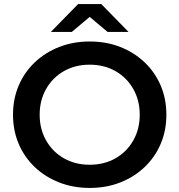

<svg xmlns="http://www.w3.org/2000/svg" viewBox="-20 -914 882 944"><path d="M421 10Q340 10 271 -17Q202 -44 151 -92.5Q100 -141 72 -206.5Q44 -272 44 -350Q44 -428 72 -493.5Q100 -559 151 -607.5Q202 -656 271 -683Q340 -710 421 -710Q503 -710 571.5 -683Q640 -656 691 -607.5Q742 -559 770 -493.5Q798 -428 798 -350Q798 -272 770 -206.5Q742 -141 691 -92.5Q640 -44 571.5 -17Q503 10 421 10ZM421 -104Q492 -104 547.5 -135.5Q603 -167 635 -223Q667 -279 667 -350Q667 -421 635 -477Q603 -533 547.5 -564.5Q492 -596 421 -596Q350 -596 294.5 -564.5Q239 -533 207 -477Q175 -421 175 -350Q175 -279 207 -223Q239 -167 294.5 -135.5Q350 -104 421 -104ZM230 -757 364 -894H478L612 -757H509L421 -831L333 -757Z"/></svg>

Font: Montserrat SemiBold
Style: Regular
Weight: 600
Designer: Julieta Ulanovsky
Foundry: Julieta Ulanovsky
Version: Version 9.000; ttfautohint (v1.8.4.7-5d5b)